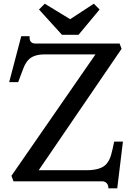

<svg xmlns="http://www.w3.org/2000/svg" viewBox="-20 -983 706 1041"><path d="M497.6 -688H221.7Q160.6 -688 132.8 -657.2Q118.7 -641.6 109.4 -619.1Q100.1 -596.7 89.4 -566.9L78.6 -537.6H29.8L95.2 -786.6H140.6Q138.7 -766.1 147.2 -756.6Q155.8 -747.1 170.4 -747.1H628.4L639.2 -718.3L189.9 -60.1H448.7Q529.3 -60.1 558.6 -95.7Q574.2 -114.3 582.5 -143.8Q590.8 -173.3 599.1 -215.3H646.5L615.7 38.1H567.9Q567.9 11.2 546.9 2.4Q541 0 535.2 0H53.2L42 -29.8ZM191.4 -931.6 222.7 -962.9 360.4 -878.9Q360.4 -878.9 488.8 -962.9L520 -931.6L405.8 -794.4H315.9Z"/></svg>

Font: Metamorphous
Style: Regular
Weight: 400
Designer: James Grieshaber
Foundry: James Grieshaber
Version: Version 1.001